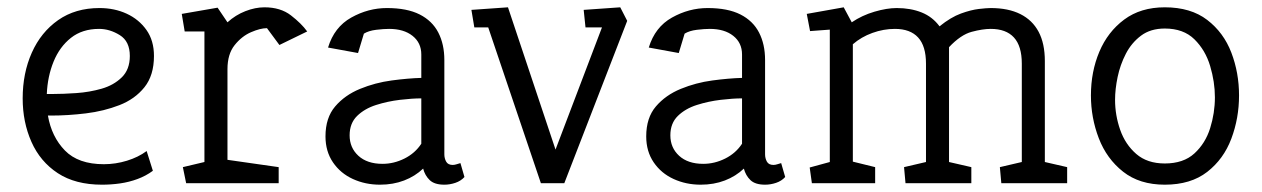

<svg xmlns="http://www.w3.org/2000/svg" viewBox="-20 -501 3450 525"><path d="M259 4Q186 4 138 -27.5Q90 -59 66 -113Q42 -167 42 -232Q42 -301 67 -357Q92 -413 139 -446Q186 -479 252 -479Q293 -479 326.5 -463.5Q360 -448 380.5 -419Q401 -390 401 -348Q401 -295 375 -262.5Q349 -230 306.5 -213.5Q264 -197 215 -191Q166 -185 119 -185H111Q121 -127 157.5 -89.5Q194 -52 264 -52Q296 -52 327 -61.5Q358 -71 381 -88L398 -34Q379 -20 356 -11.5Q333 -3 308.5 0.5Q284 4 259 4ZM108 -244H125Q153 -244 189 -246.5Q225 -249 258 -258.5Q291 -268 313 -289.5Q335 -311 335 -348Q335 -388 307.5 -405Q280 -422 251 -422Q205 -422 174 -397.5Q143 -373 126.5 -332.5Q110 -292 108 -244Z M489 0 480 -44 539 -58V-415H485L477 -463L575 -480L602 -440Q624 -460 651 -470.5Q678 -481 703 -481Q747 -481 775.5 -459Q804 -437 820 -415L744 -378L710 -424Q692 -424 666.5 -413Q641 -402 621.5 -377.5Q602 -353 602 -312V-64L742 -44V0Z M1019 4Q979 4 945 -11.5Q911 -27 890.5 -57Q870 -87 870 -128Q870 -179 896.5 -210Q923 -241 964.5 -258Q1006 -275 1051 -281Q1096 -287 1132 -288V-352Q1132 -384 1108 -403Q1084 -422 1044 -422Q1029 -422 1008.5 -419.5Q988 -417 975 -409L959 -356L877 -371Q894 -427 940.5 -453Q987 -479 1038 -479Q1093 -479 1127.5 -461.5Q1162 -444 1178.5 -412Q1195 -380 1195 -337V-79Q1195 -68 1200 -59Q1205 -50 1218 -50Q1223 -50 1229 -52Q1235 -54 1239 -55L1250 -17Q1240 -6 1225 -1Q1210 4 1195 4Q1168 4 1155 -8.5Q1142 -21 1137 -40Q1115 -19 1085 -7.5Q1055 4 1019 4ZM1026 -53Q1057 -53 1086 -67.5Q1115 -82 1132 -108V-232Q1107 -232 1073.5 -228Q1040 -224 1008.5 -214Q977 -204 956.5 -184Q936 -164 936 -131Q936 -97 960 -75Q984 -53 1026 -53Z M1459 0 1315 -426H1277L1269 -474L1369 -481L1499 -92L1626 -426H1581L1576 -474L1676 -481L1695 -444L1523 0Z M1896 4Q1856 4 1822 -11.5Q1788 -27 1767.5 -57Q1747 -87 1747 -128Q1747 -179 1773.5 -210Q1800 -241 1841.5 -258Q1883 -275 1928 -281Q1973 -287 2009 -288V-352Q2009 -384 1985 -403Q1961 -422 1921 -422Q1906 -422 1885.5 -419.5Q1865 -417 1852 -409L1836 -356L1754 -371Q1771 -427 1817.5 -453Q1864 -479 1915 -479Q1970 -479 2004.5 -461.5Q2039 -444 2055.5 -412Q2072 -380 2072 -337V-79Q2072 -68 2077 -59Q2082 -50 2095 -50Q2100 -50 2106 -52Q2112 -54 2116 -55L2127 -17Q2117 -6 2102 -1Q2087 4 2072 4Q2045 4 2032 -8.5Q2019 -21 2014 -40Q1992 -19 1962 -7.5Q1932 4 1896 4ZM1903 -53Q1934 -53 1963 -67.5Q1992 -82 2009 -108V-232Q1984 -232 1950.5 -228Q1917 -224 1885.5 -214Q1854 -204 1833.5 -184Q1813 -164 1813 -131Q1813 -97 1837 -75Q1861 -53 1903 -53Z M2200 0 2194 -43 2249 -58V-420L2195 -416L2186 -463L2287 -481L2309 -440Q2337 -459 2371 -469Q2405 -479 2432 -479Q2470 -479 2500 -467Q2530 -455 2549 -429Q2580 -454 2607.5 -464Q2635 -474 2656.5 -476.5Q2678 -479 2689 -479Q2737 -479 2770 -462.5Q2803 -446 2820 -414Q2837 -382 2837 -334V-58L2898 -44V0H2718L2714 -44L2774 -58V-327Q2774 -375 2752.5 -398.5Q2731 -422 2689 -422Q2667 -422 2637 -414Q2607 -406 2575 -372V-58L2636 -44V0H2456L2452 -44L2512 -58V-327Q2512 -375 2490.5 -398.5Q2469 -422 2427 -422Q2396 -422 2365.5 -411Q2335 -400 2312 -380V-59L2373 -44V0Z M3165 4Q3096 4 3051 -31.5Q3006 -67 2984.5 -123Q2963 -179 2963 -240Q2963 -305 2986 -359.5Q3009 -414 3054 -447.5Q3099 -481 3165 -481Q3236 -481 3281 -446.5Q3326 -412 3347 -357Q3368 -302 3368 -240Q3368 -178 3347 -122Q3326 -66 3281 -31Q3236 4 3165 4ZM3165 -54Q3216 -54 3246 -81.5Q3276 -109 3289 -150.5Q3302 -192 3302 -235Q3302 -277 3289 -320.5Q3276 -364 3246 -393.5Q3216 -423 3165 -423Q3126 -423 3100 -403.5Q3074 -384 3058.5 -354Q3043 -324 3036 -290.5Q3029 -257 3029 -228Q3029 -186 3043 -146Q3057 -106 3087 -80Q3117 -54 3165 -54Z"/></svg>

Font: Kreon Light
Style: Regular
Weight: 300
Designer: Julia Petretta
Foundry: Julia Petretta and Eli Heuer
Version: Version 2.002